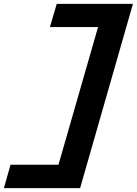

<svg xmlns="http://www.w3.org/2000/svg" viewBox="-61 -817 702 985"><path d="M442 -678H195L230 -797H621L350 148H-41L-7 28H239Z"/></svg>

Font: Intel One Mono
Style: Bold Italic
Weight: 700
Italic angle: -16°
Monospace: yes
Designer: Fred Shallcrass
Foundry: Frere-Jones Type LLC
Version: Version 1.400;hotconv 1.1.0;makeotfexe 2.6.0;FJTRelease1.4